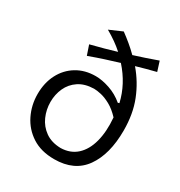

<svg xmlns="http://www.w3.org/2000/svg" viewBox="-187 -921 994 1061"><g transform="rotate(30 310.5 -390.0)"><path d="M184.1 -573.7 163.1 -635.3Q207.5 -646.5 247.8 -657.5Q288.1 -668.5 322.8 -679.2Q276.9 -720.7 212.4 -757.3L293.5 -792.5Q320.8 -772.5 347.7 -750.2Q374.5 -728 399.4 -703.1Q431.6 -713.4 468.8 -725.6Q505.9 -737.8 545.9 -752.4L565.4 -690.9Q532.7 -682.6 501.5 -674.3Q470.2 -666 442.9 -657.7Q501 -589.8 533.9 -506.8Q566.9 -423.8 566.9 -317.9Q566.9 -166.5 503.9 -77.6Q440.9 11.2 312.5 11.2Q228.5 11.2 170.9 -26.1Q113.3 -63.5 83.5 -124.5Q53.7 -185.5 53.7 -255.4Q53.7 -327.1 82.5 -382.8Q111.3 -438.5 163.3 -470Q215.3 -501.5 283.7 -501.5Q324.2 -501.5 372.8 -485.1Q421.4 -468.8 461.9 -434.6L470.7 -437.5Q445.8 -545.4 366.7 -633.8Q322.8 -620.6 279.5 -606.7Q236.3 -592.8 184.1 -573.7ZM481.9 -353Q448.7 -388.2 416.3 -406Q383.8 -423.8 356.2 -430.2Q328.6 -436.5 309.6 -436.5Q251.5 -435.1 213.1 -409.4Q174.8 -383.8 156 -342.5Q137.2 -301.3 137.2 -252.9Q137.2 -204.6 156.5 -160.9Q175.8 -117.2 214.8 -89.4Q253.9 -61.5 312.5 -60.1Q374 -61.5 414.3 -98.1Q454.6 -134.8 471.9 -200.2Q489.3 -265.6 481.9 -353Z"/></g></svg>

Font: Pinar DS2-Regular
Style: Regular
Weight: 400
Designer: Amin Abedi
Version: Version 2.000